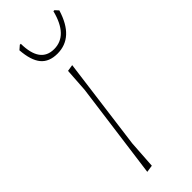

<svg xmlns="http://www.w3.org/2000/svg" viewBox="-220 -661 687 687"><g transform="rotate(-45 123.5 -318.0)"><path d="M235 -640 247 -627Q215 -522 133 -522Q91 -522 70 -547.5Q49 -573 45 -627L60 -640H65Q66 -542 136 -542Q205 -542 230 -640ZM141 -456 95 -106 88 0 61 4 110 -362 116 -452Z"/></g></svg>

Font: Alegreya Sans Thin
Style: Italic
Weight: 100
Italic angle: -7°
Designer: Juan Pablo del Peral
Foundry: Huerta Tipografica
Version: Version 2.007